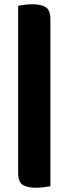

<svg xmlns="http://www.w3.org/2000/svg" viewBox="-20 -703 321 899"><path d="M216 169Q206 171 187 173.5Q168 176 149 176Q109 176 87 163Q65 150 65 106V-676Q75 -678 94 -680.5Q113 -683 132 -683Q172 -683 194 -669.5Q216 -656 216 -612Z"/></svg>

Font: Baloo Tammudu 2 ExtraBold
Style: Regular
Weight: 800
Designer: Maithili Shingre, Omkar Shende and Ek Type
Foundry: Ek Type
Version: Version 1.640;hotconv 1.0.111;makeotfexe 2.5.65597; ttfautoh